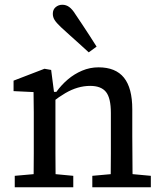

<svg xmlns="http://www.w3.org/2000/svg" viewBox="-20 -787 683 807"><path d="M42 0V-48L155 -58H182L288 -48V0ZM121 0Q121 -30 121.5 -67Q122 -104 122 -143Q122 -182 122 -215V-267Q122 -293 122 -315Q122 -337 121.5 -357.5Q121 -378 121 -400L37 -404V-448L167 -498L195 -493L209 -385H213V-215Q213 -182 213 -143Q213 -104 213.5 -67Q214 -30 214 0ZM368 0V-48L479 -58H506L614 -48V0ZM445 0Q445 -30 445.5 -67Q446 -104 446 -142.5Q446 -181 446 -215V-312Q446 -375 425.5 -400.5Q405 -426 359 -426Q333 -426 307 -418.5Q281 -411 254.5 -395.5Q228 -380 200 -358L193 -401H217Q238 -430 265 -453Q292 -476 325 -490Q358 -504 394 -504Q466 -504 501 -460.5Q536 -417 536 -328V-215Q536 -181 536.5 -142.5Q537 -104 537 -67Q537 -30 538 0ZM386 -591 353 -567Q334 -585 314 -602.5Q294 -620 275 -637.5Q256 -655 236 -673Q217 -691 209.5 -703Q202 -715 202 -729Q202 -747 214 -757Q226 -767 242 -767Q258 -767 271 -757.5Q284 -748 297 -727Q313 -704 327.5 -681.5Q342 -659 357 -636.5Q372 -614 386 -591Z"/></svg>

Font: Source Serif 4
Style: Regular
Weight: 400
Designer: Frank Grießhammer
Foundry: Adobe Systems Incorporated
Version: Version 4.004;hotconv 1.0.116;makeotfexe 2.5.65601